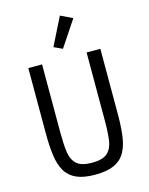

<svg xmlns="http://www.w3.org/2000/svg" viewBox="-139 -1035 877 1133"><g transform="rotate(-15 300.0 -468.5)"><path d="M164 -698V-279Q164 -212 170.5 -163Q177 -114 205.5 -87.5Q234 -61 300 -61Q366 -61 394.5 -87.5Q423 -114 429.5 -163Q436 -212 436 -279V-698H520V-299Q520 -221 512 -163Q504 -105 481 -66Q458 -27 414.5 -7.5Q371 12 300 12Q229 12 185.5 -7.5Q142 -27 119 -66Q96 -105 88 -163Q80 -221 80 -299V-698ZM307 -755 255 -779 340 -949 413 -914Z"/></g></svg>

Font: Lilex
Style: Regular
Weight: 400
Monospace: yes
Designer: Mike Abbink, Paul van der Laan, Pieter van Rosmalen, Mikhael Khrustik
Foundry: Mikhael Khrustik
Version: Version 2.510